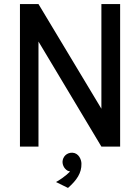

<svg xmlns="http://www.w3.org/2000/svg" viewBox="-20 -720 690 943"><path d="M570 0V-700H478V-186L169 -700H78V0H169V-516L478 0ZM314 203C357 165 381 130 380 84C380 64 367 32 336 30C308 29 288 49 287 75C287 83 290 106 313 119L324 122C324 122 303 147 255 174Z"/></svg>

Font: Advent Pro
Style: SemiBold
Weight: 600
Designer: Andreas Kalpakidis
Foundry: Andreas Kalpakidis
Version: Version 2.002 2008